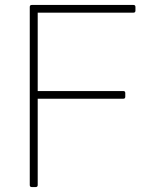

<svg xmlns="http://www.w3.org/2000/svg" viewBox="-20 -754 604 774"><path d="M108 0Q100 0 100 -8V-726Q100 -734 108 -734H518Q526 -734 526 -726V-711Q526 -703 518 -703H132V-387H477Q485 -387 485 -379V-364Q485 -356 477 -356H132V-8Q132 0 124 0Z"/></svg>

Font: LINE Seed Sans TH App Thin
Style: Regular
Weight: 250
Designer: Dalton Maag Ltd | Thai characters by Cadson Demak Co.,Ltd.
Foundry: Dalton Maag Ltd
Version: Version 1.003